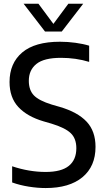

<svg xmlns="http://www.w3.org/2000/svg" viewBox="-20 -966 546 996"><path d="M217 9.5Q175 9.5 129.2 2.2Q83.5 -5 43 -19.5V-103.5Q131 -74 217 -74Q298 -74 337 -105.5Q376 -137 376 -197Q376 -247.5 347 -275.2Q318 -303 247.5 -324.5L206 -336.5Q121 -361.5 75.2 -410.8Q29.5 -460 29.5 -540.5Q29.5 -638 95.2 -693.8Q161 -749.5 291 -749.5Q331.5 -749.5 371.5 -744Q411.5 -738.5 442.5 -729V-645Q408 -655.5 371 -660.8Q334 -666 296.5 -666Q208 -666 168.8 -634.2Q129.5 -602.5 129.5 -547Q129.5 -498.5 155.8 -471.2Q182 -444 248.5 -423.5L290 -411.5Q382.5 -384.5 429 -335.2Q475.5 -286 475.5 -204Q475.5 -103 407.8 -46.8Q340 9.5 217 9.5ZM213.5 -802.5 102.5 -946.5H179.5L257 -842L334.5 -946.5H411.5L300.5 -802.5Z"/></svg>

Font: Encode Sans Semi Condensed Medium
Style: Regular
Weight: 500
Width: 4
Designer: Multiple Designers
Foundry: Impallari Type
Version: Version 3.000; ttfautohint (v1.8.3) -l 8 -r 50 -G 200 -x 14 